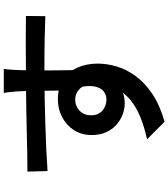

<svg xmlns="http://www.w3.org/2000/svg" viewBox="44 -886 911 1040"><g transform="rotate(-90 500.0 -366.5)"><path d="M646 -802Q645 -795 643.5 -778.5Q642 -762 641 -746Q640 -730 640 -723Q639 -703 638.5 -669.5Q638 -636 638 -595.5Q638 -555 638.5 -514Q639 -473 639.5 -437Q640 -401 640 -377L529 -418Q529 -435 529 -466Q529 -497 528.5 -534.5Q528 -572 527.5 -609Q527 -646 526.5 -676Q526 -706 525 -722Q523 -749 520.5 -771.5Q518 -794 516 -802ZM90 -674Q134 -674 188.5 -675Q243 -676 303.5 -677.5Q364 -679 423.5 -680Q483 -681 535.5 -681.5Q588 -682 629 -682Q669 -682 714 -682.5Q759 -683 801.5 -683Q844 -683 879 -682.5Q914 -682 933 -682L932 -577Q887 -579 811.5 -580.5Q736 -582 626 -582Q559 -582 488.5 -580.5Q418 -579 348.5 -577Q279 -575 214.5 -572Q150 -569 93 -565ZM627 -379Q627 -302 607 -250.5Q587 -199 550 -173Q513 -147 458 -147Q429 -147 398.5 -158.5Q368 -170 343 -192.5Q318 -215 303 -248.5Q288 -282 288 -326Q288 -381 314.5 -422Q341 -463 385 -486Q429 -509 481 -509Q545 -509 588 -480.5Q631 -452 653 -403.5Q675 -355 675 -293Q675 -244 659.5 -191Q644 -138 608 -88.5Q572 -39 511.5 2Q451 43 360 69L265 -26Q330 -40 384.5 -62Q439 -84 479.5 -117.5Q520 -151 542 -198Q564 -245 564 -310Q564 -364 539.5 -389.5Q515 -415 479 -415Q458 -415 438.5 -405Q419 -395 407 -375.5Q395 -356 395 -328Q395 -290 420.5 -268Q446 -246 479 -246Q506 -246 525.5 -261.5Q545 -277 551.5 -312.5Q558 -348 544 -405Z"/></g></svg>

Font: Noto Sans SC Thin SemiBold
Style: Regular
Weight: 600
Version: Version 2.004-H2;hotconv 1.0.118;makeotfexe 2.5.65603